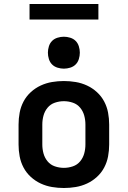

<svg xmlns="http://www.w3.org/2000/svg" viewBox="-20 -934 640 962"><path d="M300 8Q270 8 240.5 3Q211 -2 184 -14.5Q157 -27 134.5 -47.5Q112 -68 98 -94.5Q84 -121 78.5 -150.5Q73 -180 73 -210V-310Q73 -340 78.5 -369.5Q84 -399 98 -425.5Q112 -452 134.5 -472.5Q157 -493 184 -505.5Q211 -518 240.5 -523Q270 -528 300 -528Q330 -528 359.5 -523Q389 -518 416 -505.5Q443 -493 465.5 -472.5Q488 -452 502 -425.5Q516 -399 521.5 -369.5Q527 -340 527 -310V-210Q527 -180 521.5 -150.5Q516 -121 502 -94.5Q488 -68 465.5 -47.5Q443 -27 416 -14.5Q389 -2 359.5 3Q330 8 300 8ZM300 -93Q323 -93 345 -100.5Q367 -108 381.5 -125.5Q396 -143 402 -165Q408 -187 408 -210V-310Q408 -333 402 -355Q396 -377 381.5 -394.5Q367 -412 345 -419.5Q323 -427 300 -427Q277 -427 255 -419.5Q233 -412 218.5 -394.5Q204 -377 198 -355Q192 -333 192 -310V-210Q192 -187 198 -165Q204 -143 218.5 -125.5Q233 -108 255 -100.5Q277 -93 300 -93ZM300 -590Q284 -590 268 -595Q252 -600 241 -611Q230 -622 225 -638Q220 -654 220 -670Q220 -686 225 -702Q230 -718 241 -729Q252 -740 268 -745Q284 -750 300 -750Q316 -750 332 -745Q348 -740 359 -729Q370 -718 375 -702Q380 -686 380 -670Q380 -654 375 -638Q370 -622 359 -611Q348 -600 332 -595Q316 -590 300 -590ZM128 -836V-914H473V-836Z"/></svg>

Font: Iosevka Aile
Style: Bold
Weight: 700
Designer: Belleve Invis
Foundry: Belleve Invis
Version: Version 28.0.1; ttfautohint (v1.8.4)